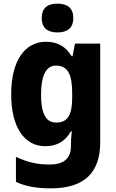

<svg xmlns="http://www.w3.org/2000/svg" viewBox="-20 -788 631 1048"><path d="M294 -768C242 -768 208 -748 208 -689C208 -632 243 -611 294 -611C344 -611 380 -632 380 -689C380 -747 345 -768 294 -768ZM231 -560C115 -560 41 -456 41 -273C41 -92 114 10 227 10C296 10 338 -21 367 -71H372C369 -47 367 -18 367 1V12C367 78 326 110 252 110C181 110 128 97 67 68V205C122 230 181 240 258 240C443 240 527 152 527 -12V-550H389L376 -481H371C340 -532 297 -560 231 -560ZM285 -430C351 -430 374 -381 374 -278V-254C374 -162 350 -119 287 -119C231 -119 204 -167 204 -271C204 -376 232 -430 285 -430Z"/></svg>

Font: Noto Sans Thai Looped SemiCondensed ExtraBold
Style: Regular
Weight: 800
Width: 4
Designer: Sasikarn Vongin, Ben Mitchell
Foundry: The Fontpad Ltd
Version: Version 1.001